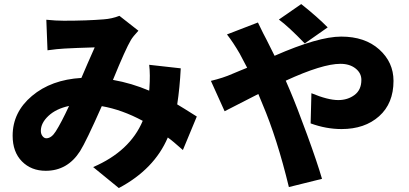

<svg xmlns="http://www.w3.org/2000/svg" viewBox="-20 -865 2040 957"><path d="M210.9 -175.8Q236.3 -175.8 257.8 -210Q285.2 -252.9 324.2 -336.9Q259.8 -323.2 221.7 -287.6Q183.6 -252 183.6 -212.9Q183.6 -197.3 191.9 -186.5Q200.2 -175.8 210.9 -175.8ZM960.9 -284.2 891.6 -117.2Q838.9 -164.1 816.4 -179.7Q749 -21.5 572.3 72.3L444.3 -32.2Q627.9 -111.3 691.4 -262.7Q587.9 -318.4 487.3 -335.9Q409.2 -159.2 378.9 -111.3Q316.4 -13.7 208 -13.7Q135.7 -13.7 89.4 -60.5Q43 -107.4 43 -188.5Q43 -305.7 139.2 -386.7Q235.4 -467.8 385.7 -476.6Q391.6 -490.2 416.5 -548.3Q441.4 -606.4 452.1 -628.9Q353.5 -626 301.8 -623Q265.6 -621.1 216.8 -614.3L210.9 -766.6Q257.8 -761.7 297.9 -761.7Q413.1 -761.7 497.1 -768.6Q538.1 -771.5 575.2 -786.1L669.9 -711.9Q642.6 -682.6 632.8 -666Q606.4 -622.1 543 -466.8Q636.7 -450.2 723.6 -413.1L724.6 -423.8Q729.5 -494.1 723.6 -542L880.9 -524.4Q876 -426.8 863.3 -344.7Q886.7 -331.1 960.9 -284.2Z M1613.3 -728.5 1499 -648.4Q1418 -732.4 1370.1 -767.6L1481.4 -844.7Q1562.5 -780.3 1613.3 -728.5ZM1111.3 -693.4 1265.6 -752.9Q1295.9 -689.5 1307.6 -668.9Q1328.1 -628.9 1348.6 -586.9Q1566.4 -682.6 1680.7 -682.6Q1798.8 -682.6 1870.1 -618.7Q1941.4 -554.7 1941.4 -461.9Q1941.4 -349.6 1869.6 -285.6Q1797.9 -221.7 1682.6 -221.7Q1605.5 -221.7 1528.3 -250L1532.2 -400.4Q1614.3 -366.2 1666 -366.2Q1712.9 -366.2 1747.1 -391.6Q1781.2 -417 1781.2 -466.8Q1781.2 -501 1752 -523.9Q1722.7 -546.9 1676.8 -546.9Q1586.9 -546.9 1404.3 -462.9L1425.8 -413.1Q1459 -335 1510.3 -194.8Q1561.5 -54.7 1585 26.4L1419.9 67.4Q1361.3 -174.8 1288.1 -346.7L1267.6 -396.5Q1105.5 -313.5 1099.6 -310.5L1031.2 -461.9Q1092.8 -476.6 1138.7 -497.1Q1152.3 -502.9 1177.2 -513.2Q1202.1 -523.4 1211.9 -527.3Q1204.1 -543 1174.8 -597.7Q1142.6 -653.3 1111.3 -693.4Z"/></svg>

Font: Gen Shin Gothic Heavy
Style: Bold
Weight: 900
Designer: [Source Han Sans]
Ryoko NISHIZUKA  (kana & ideographs); Paul D. Hunt (Latin, Greek & Cyrillic); Wenlong ZHANG  (bopomofo
Version: Version 1.002.20150607